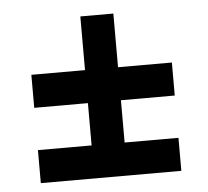

<svg xmlns="http://www.w3.org/2000/svg" viewBox="-42 -543 637 588"><g transform="rotate(-5 276.0 -249.0)"><path d="M225.5 -498H327V-66H225.5ZM60.5 -333H492.5V-231.5H60.5ZM60.5 -101.5H492.5V0H60.5Z"/></g></svg>

Font: Newsreader 9pt
Style: Bold
Weight: 700
Designer: Hugues Gentile
Foundry: Production Type
Version: Version 1.003